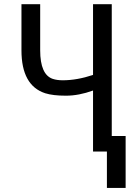

<svg xmlns="http://www.w3.org/2000/svg" viewBox="-20 -731 640 926"><path d="M282.7 -343.8Q351.1 -343.8 428.7 -369.6V-710.9H519V-75.2H585.9V175.3H495.6V0H428.7V-294.4Q360.4 -269.5 297.9 -269.5Q235.4 -269.5 198.2 -281.2Q83.5 -318.4 83.5 -488.3V-710.9H173.8V-488.3Q173.8 -371.1 234.4 -350.6Q254.9 -343.8 282.7 -343.8Z"/></svg>

Font: RobotoMono-Regular
Style: Regular
Weight: 400
Designer: Google
Version: Version 2.000985; 2015; ttfautohint (v1.3)